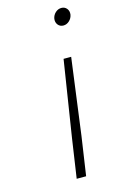

<svg xmlns="http://www.w3.org/2000/svg" viewBox="-110 -574 483 786"><g transform="rotate(-15 132.0 -181.0)"><path d="M113.8 165 138.2 0 189 -323.2H221.2L178.2 0L153.8 165ZM194.8 -491.2Q197.3 -506.3 208.5 -516.6Q219.7 -526.9 233.9 -526.9Q248 -526.9 256.6 -516.6Q265.1 -506.3 263.2 -491.2Q260.7 -476.1 249.5 -465.6Q238.3 -455.1 224.1 -455.1Q210 -455.1 201.4 -465.6Q192.9 -476.1 194.8 -491.2Z"/></g></svg>

Font: Trueno UltraLight
Style: Italic
Weight: 250
Designer: Julieta Ulanovsky
Foundry: Julieta Ulanovsky
Version: Version 3.001b | FøM Fix